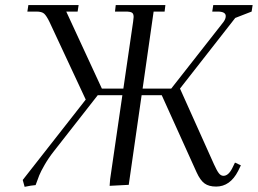

<svg xmlns="http://www.w3.org/2000/svg" viewBox="-20 -722 1007 750"><path d="M68.8 -19 314.9 -333 172.9 -637.2Q161.6 -660.2 152.6 -668.5Q143.6 -676.8 122.1 -676.8H86.9L90.8 -702.1H287.1L283.2 -676.8H238.8L377.9 -376H461.9L500 -637.2Q502 -650.9 502 -655.8Q502 -668.5 495.4 -672.6Q488.8 -676.8 470.2 -676.8H429.2L432.1 -702.1H626L623 -676.8H580.1L537.1 -376H648.9L853 -636.2Q861.8 -648.4 861.8 -659.2Q861.8 -676.8 830.1 -676.8H809.1L813 -702.1H966.8L962.9 -676.8L898.9 -651.9L683.1 -376L815.9 -80.1Q827.1 -55.2 835 -45.2Q842.8 -35.2 853 -35.2Q872.1 -35.2 887.2 -64.9L897.9 -86.9L920.9 -76.2L910.2 -54.2Q878.9 6.8 824.2 6.8Q795.9 6.8 779.1 -5.4Q762.2 -17.6 748 -48.8L611.8 -350.1H533.2L482.9 0L408.2 3.9L410.2 -22L458 -350.1H361.8L190.9 -131.8Q169.4 -104.5 154.3 -78.1Q139.2 -51.8 133.3 -37.1Q127.4 -22.5 119.1 1Q101.1 2.4 76.2 7.8Z"/></svg>

Font: Dihjauti
Style: Italic
Weight: 400
Italic angle: -9°
Designer: T. Christopher White
Version: Version 3.0.0